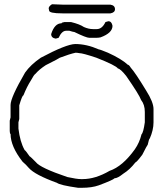

<svg xmlns="http://www.w3.org/2000/svg" viewBox="-20 -895 772 905"><path d="M334.5 -687.5Q388.2 -687.5 445.8 -662.1Q451.2 -662.1 488.8 -646.5Q552.2 -617.7 582.5 -589.8Q587.9 -589.8 596.2 -576.2Q617.2 -553.2 668.5 -468.8Q703.6 -413.6 703.6 -380.9V-318.4Q703.6 -282.2 686 -242.2Q682.6 -242.2 676.3 -212.9Q673.3 -210.4 650.9 -166Q625.5 -131.8 617.7 -128.9Q592.3 -95.7 561 -76.2Q534.2 -54.7 520 -54.7Q513.7 -46.9 445.8 -21.5Q413.1 -9.8 365.7 -9.8H348.1Q262.7 -22 248.5 -33.2Q144.5 -70.8 115.7 -103.5Q103 -118.7 86.4 -132.8Q29.8 -205.1 29.8 -263.7Q26.4 -263.7 25.9 -277.3V-326.2Q25.9 -328.1 29.8 -341.8V-400.4Q29.8 -435.1 98.1 -552.7Q124 -589.8 172.4 -623Q292 -686.5 334.5 -687.5ZM70.8 -398.4V-334Q66.9 -320.3 66.9 -318.4V-289.1Q74.2 -226.6 96.2 -187.5Q100.1 -186.5 119.6 -158.2Q122.1 -158.2 148.9 -130.9Q168.9 -104 297.4 -60.5Q341.8 -50.8 361.8 -50.8H369.6Q429.7 -50.8 496.6 -89.8Q557.6 -110.4 615.7 -191.4Q637.2 -222.2 647 -261.7Q655.8 -270 662.6 -318.4V-367.2Q662.6 -401.9 645 -423.8Q636.7 -447.8 574.7 -537.1Q548.3 -570.3 535.6 -572.3Q526.9 -586.4 434.1 -623Q369.6 -644.5 354 -644.5Q343.3 -646.5 336.4 -646.5Q308.6 -640.6 262.2 -623Q259.8 -620.1 195.8 -587.9Q165 -567.9 147 -546.9Q140.1 -543 125.5 -515.6Q106.9 -486.8 90.3 -445.3Q84.5 -445.3 70.8 -398.4ZM225.1 -875Q261.2 -873 277.8 -873H500.5Q522 -869.6 522 -851.6Q522 -835.9 500.5 -832H273.9Q211.4 -832 211.4 -845.7L209.5 -855.5Q209.5 -865.2 225.1 -875ZM490.7 -794.9Q506.3 -794.9 510.3 -773.4Q510.3 -739.3 453.6 -718.8Q443.4 -716.8 434.1 -716.8H400.9Q386.7 -716.8 330.6 -744.1Q325.7 -744.1 307.1 -750H291.5Q271.5 -750 256.3 -716.8L242.7 -712.9Q221.2 -716.3 221.2 -734.4Q237.3 -785.2 270 -785.2Q270.5 -789.1 283.7 -791H314.9Q355.5 -781.2 375.5 -767.6Q397.9 -757.8 418.5 -757.8H436Q461.4 -757.8 477.1 -791Z"/></svg>

Font: CEF Fonts CJK
Style: Regular
Weight: 400
Designer: PartyBoss (派对大魔王)
Version: Release 2.25